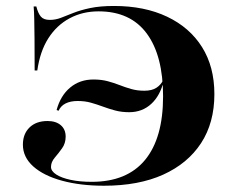

<svg xmlns="http://www.w3.org/2000/svg" viewBox="-20 -602 769 634"><path d="M323.4 11.3Q246 11.3 185.1 -5.2Q124.2 -21.8 89.9 -52.4Q55.6 -83.1 55.6 -124.2Q55.6 -159.7 77.4 -181Q99.2 -202.4 137.1 -202.4Q164.5 -202.4 180.6 -188.7Q196.8 -175 196.8 -150.8Q196.8 -129 185.1 -112.5Q173.4 -96 160.9 -81.5Q148.4 -66.9 148.4 -50.8Q148.4 -37.1 165.7 -25.8Q183.1 -14.5 213.3 -8.1Q243.5 -1.6 283.1 -1.6Q399.2 -1.6 458.9 -73.8Q518.5 -146 518.5 -283.9Q518.5 -418.5 464.5 -491.5Q410.5 -564.5 305.6 -564.5Q252.4 -564.5 209.7 -541.5Q166.9 -518.5 139.5 -475.4Q112.1 -432.3 103.2 -369.4H94.4Q94.4 -433.9 94 -473.8Q93.5 -513.7 93.1 -537.9Q92.7 -562.1 91.1 -580.6H100Q105.6 -558.1 114.9 -547.2Q124.2 -536.3 144.4 -536.3Q162.9 -536.3 181 -543.1Q199.2 -550 222.2 -559.3Q245.2 -568.5 277.8 -575.4Q310.5 -582.3 356.5 -582.3Q457.3 -582.3 531.9 -546.8Q606.5 -511.3 647.2 -446.4Q687.9 -381.5 687.9 -291.1Q687.9 -196.8 644 -129.4Q600 -62.1 519 -25.4Q437.9 11.3 323.4 11.3ZM288.7 -339.5Q314.5 -339.5 335.5 -333.9Q356.5 -328.2 375 -321Q393.5 -313.7 413.3 -308.1Q433.1 -302.4 456.5 -302.4Q481.5 -302.4 496.4 -312.1Q511.3 -321.8 518.5 -337.1L521 -336.3Q509.7 -287.1 479.8 -259.3Q450 -231.5 406.5 -231.5Q381.5 -231.5 360.5 -237.1Q339.5 -242.7 319.8 -250Q300 -257.3 280.2 -262.9Q260.5 -268.5 236.3 -268.5Q212.9 -268.5 196.8 -260.5Q180.6 -252.4 173.4 -236.3L166.9 -238.7Q179.8 -286.3 211.7 -312.9Q243.5 -339.5 288.7 -339.5Z"/></svg>

Font: Playfair 144pt SemiExpanded Black
Style: Regular
Weight: 900
Width: 6
Designer: Claus Eggers Sørensen
Foundry: Claus Eggers Sørensen
Version: Version 2.203